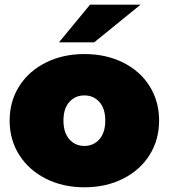

<svg xmlns="http://www.w3.org/2000/svg" viewBox="-20 -787 718 817"><path d="M175.5 -26.5C223.8 -2.2 278.3 10 339 10C400.3 10 455.2 -2.2 503.5 -26.5C551.8 -50.8 589.5 -84.5 616.5 -127.5C643.5 -170.5 657 -219.3 657 -274C657 -328.7 643.5 -377.5 616.5 -420.5C589.5 -463.5 551.8 -497 503.5 -521C455.2 -545 400.3 -557 339 -557C278.3 -557 223.8 -545 175.5 -521C127.2 -497 89.3 -463.5 62 -420.5C34.7 -377.5 21 -328.7 21 -274C21 -219.3 34.7 -170.5 62 -127.5C89.3 -84.5 127.2 -50.8 175.5 -26.5ZM403 -194.5C386.3 -175.5 365 -166 339 -166C313 -166 291.7 -175.5 275 -194.5C258.3 -213.5 250 -240 250 -274C250 -308 258.3 -334.3 275 -353C291.7 -371.7 313 -381 339 -381C365 -381 386.3 -371.7 403 -353C419.7 -334.3 428 -308 428 -274C428 -240 419.7 -213.5 403 -194.5ZM363 -767 231 -607H381L578 -767Z"/></svg>

Font: Montserrat Custom Black
Style: Regular
Weight: 900
Designer: Julieta Ulanovsky
Foundry: Julieta Ulanovsky
Version: Version 7.200